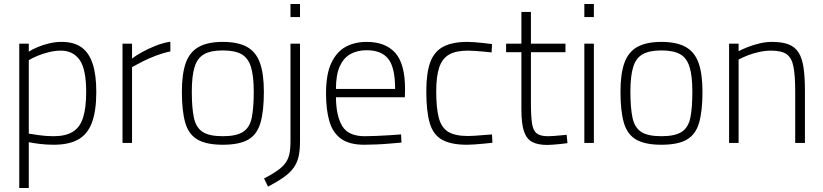

<svg xmlns="http://www.w3.org/2000/svg" viewBox="-20 -720 4145 967"><path d="M77 227V-500H125V-460Q142 -471 169 -482.5Q196 -494 227.5 -501.5Q259 -509 290 -509Q352 -509 390 -482Q428 -455 446.5 -399.5Q465 -344 465 -257Q465 -163 443.5 -104Q422 -45 375 -18Q328 9 250 9Q213 9 177.5 4.5Q142 0 125 -4V227ZM249 -34Q311 -34 347 -56.5Q383 -79 398.5 -128Q414 -177 414 -257Q414 -372 381 -418.5Q348 -465 286 -465Q258 -465 227 -457.5Q196 -450 169.5 -439Q143 -428 125 -417V-47Q142 -44 177.5 -39Q213 -34 249 -34Z M597 0V-500H645V-425Q664 -440 694.5 -457Q725 -474 762.5 -489Q800 -504 838 -510V-461Q803 -454 766 -440Q729 -426 697.5 -410Q666 -394 645 -382V0Z M1102 9Q1020 9 975 -17Q930 -43 913 -102Q896 -161 896 -258Q896 -349 916 -404Q936 -459 981.5 -484Q1027 -509 1102 -509Q1178 -509 1223.5 -484Q1269 -459 1289 -404Q1309 -349 1309 -258Q1309 -161 1292 -102Q1275 -43 1230.5 -17Q1186 9 1102 9ZM1102 -34Q1171 -34 1204.5 -56Q1238 -78 1248 -127.5Q1258 -177 1258 -258Q1258 -337 1244 -382.5Q1230 -428 1196.5 -447Q1163 -466 1102 -466Q1042 -466 1008 -447Q974 -428 960 -382.5Q946 -337 946 -258Q946 -177 956.5 -127.5Q967 -78 1000 -56Q1033 -34 1102 -34Z M1330 220 1310 179Q1352 157 1378 138.5Q1404 120 1418 100.5Q1432 81 1437.5 55.5Q1443 30 1443 -9V-500H1491V-8Q1491 36 1484 67.5Q1477 99 1459.5 124Q1442 149 1410.5 171.5Q1379 194 1330 220ZM1443 -634V-700H1491V-634Z M1814 9Q1740 9 1698 -21Q1656 -51 1639 -109Q1622 -167 1622 -249Q1622 -347 1649 -403.5Q1676 -460 1721.5 -484.5Q1767 -509 1827 -509Q1921 -509 1970.5 -454Q2020 -399 2020 -271L2019 -230H1672Q1673 -135 1704 -84.5Q1735 -34 1817 -34Q1844 -34 1877 -35.5Q1910 -37 1943 -39Q1976 -41 2000 -43L2002 -2Q1978 0 1944.5 3Q1911 6 1876.5 7.5Q1842 9 1814 9ZM1672 -272H1970Q1970 -380 1935.5 -423.5Q1901 -467 1827 -467Q1779 -467 1744.5 -447.5Q1710 -428 1691 -385.5Q1672 -343 1672 -272Z M2332 9Q2251 9 2206 -16.5Q2161 -42 2144 -101.5Q2127 -161 2127 -260Q2127 -352 2147 -406.5Q2167 -461 2213 -485Q2259 -509 2333 -509Q2348 -509 2370.5 -507.5Q2393 -506 2417 -503Q2441 -500 2458 -498L2456 -456Q2439 -458 2417 -460Q2395 -462 2373.5 -463.5Q2352 -465 2338 -465Q2276 -465 2241.5 -445Q2207 -425 2192 -380Q2177 -335 2177 -260Q2177 -178 2189.5 -128.5Q2202 -79 2236 -57Q2270 -35 2338 -35Q2352 -35 2373.5 -36.5Q2395 -38 2418 -40Q2441 -42 2458 -43L2460 -1Q2441 1 2417 3.5Q2393 6 2370 7.5Q2347 9 2332 9Z M2736 10Q2689 10 2660.5 -5Q2632 -20 2619 -58.5Q2606 -97 2606 -169V-457H2529V-500H2606V-660H2654V-500H2828V-457H2654V-203Q2654 -135 2659.5 -98.5Q2665 -62 2683.5 -48Q2702 -34 2739 -34Q2749 -34 2766 -35Q2783 -36 2801.5 -38Q2820 -40 2834 -41L2838 1Q2824 3 2805 5Q2786 7 2767.5 8.5Q2749 10 2736 10Z M2923 0V-500H2971V0ZM2923 -634V-700H2971V-634Z M3311 9Q3229 9 3184 -17Q3139 -43 3122 -102Q3105 -161 3105 -258Q3105 -349 3125 -404Q3145 -459 3190.5 -484Q3236 -509 3311 -509Q3387 -509 3432.5 -484Q3478 -459 3498 -404Q3518 -349 3518 -258Q3518 -161 3501 -102Q3484 -43 3439.5 -17Q3395 9 3311 9ZM3311 -34Q3380 -34 3413.5 -56Q3447 -78 3457 -127.5Q3467 -177 3467 -258Q3467 -337 3453 -382.5Q3439 -428 3405.5 -447Q3372 -466 3311 -466Q3251 -466 3217 -447Q3183 -428 3169 -382.5Q3155 -337 3155 -258Q3155 -177 3165.5 -127.5Q3176 -78 3209 -56Q3242 -34 3311 -34Z M3652 0V-500H3700V-462Q3718 -472 3746 -483Q3774 -494 3806 -501.5Q3838 -509 3868 -509Q3919 -509 3951.5 -496.5Q3984 -484 4002 -455.5Q4020 -427 4027 -379.5Q4034 -332 4034 -262V0H3985V-259Q3985 -338 3976.5 -383Q3968 -428 3942.5 -446.5Q3917 -465 3864 -465Q3834 -465 3802.5 -458Q3771 -451 3744.5 -440.5Q3718 -430 3700 -420V0Z"/></svg>

Font: Cairo Play Light
Style: Regular
Weight: 300
Version: Version 3.119